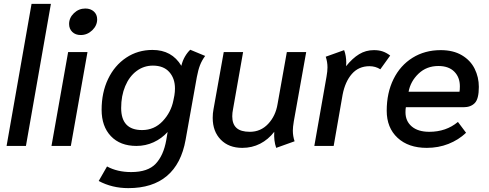

<svg xmlns="http://www.w3.org/2000/svg" viewBox="-20 -754 2528 992"><path d="M143 -734H243L114 0H14Z M337 -630Q337 -662 362 -686Q387 -710 421 -710Q448 -710 465 -694.5Q482 -679 482 -654Q482 -622 456.5 -597.5Q431 -573 397 -573Q370 -573 353.5 -589Q337 -605 337 -630ZM332 -485H432L346 0H246Z M490 181 533 106Q586 135 658 135Q744 135 784.5 92Q825 49 839 -30L846 -72Q815 -38 773.5 -19Q732 0 685 0Q601 0 553 -50.5Q505 -101 505 -187Q505 -276 538.5 -346Q572 -416 632 -456Q692 -496 768 -496Q868 -496 917 -414Q923 -440 935.5 -461.5Q948 -483 963 -497L1040 -465Q1023 -442 1013.5 -417.5Q1004 -393 997 -356L939 -32Q917 92 842.5 155Q768 218 643 218Q559 218 490 181ZM876 -236 881 -261Q884 -279 884 -297Q884 -349 854.5 -382Q825 -415 770 -415Q723 -415 685.5 -387Q648 -359 627 -309Q606 -259 606 -196Q606 -82 714 -82Q777 -82 820.5 -128Q864 -174 876 -236Z M1079 -145Q1079 -169 1083 -189L1136 -485H1236L1184 -190Q1180 -171 1180 -153Q1180 -113 1202 -93Q1224 -73 1271 -73Q1327 -73 1365.5 -114Q1404 -155 1414 -216L1462 -485H1562L1498 -127Q1493 -97 1493 -79Q1493 -51 1502 -24L1407 10Q1394 -27 1397 -73Q1366 -33 1324 -11.5Q1282 10 1232 10Q1162 10 1120.5 -32.5Q1079 -75 1079 -145Z M1667 -358Q1672 -386 1672 -406Q1672 -434 1663 -461L1758 -495Q1769 -466 1769 -429Q1769 -418 1768 -412Q1801 -453 1835.5 -474Q1870 -495 1912 -495Q1937 -495 1956.5 -488.5Q1976 -482 1996 -467L1945 -396Q1920 -412 1889 -412Q1833 -412 1798 -372Q1763 -332 1750 -264L1704 0H1604Z M1978 -182Q1978 -274 2013 -345Q2048 -416 2111.5 -455.5Q2175 -495 2257 -495Q2322 -495 2366.5 -468.5Q2411 -442 2432.5 -398.5Q2454 -355 2454 -305Q2454 -243 2433 -221.5Q2412 -200 2375 -200H2077Q2075 -191 2075 -174Q2075 -128 2107.5 -100.5Q2140 -73 2198 -73Q2285 -73 2346 -124L2388 -68Q2349 -31 2297 -10.5Q2245 10 2185 10Q2090 10 2034 -42Q1978 -94 1978 -182ZM2354 -280Q2356 -289 2356 -308Q2356 -355 2327 -384Q2298 -413 2245 -413Q2184 -413 2142.5 -373.5Q2101 -334 2091 -280Z"/></svg>

Font: Niramit Medium
Style: Italic
Weight: 500
Italic angle: -10°
Designer: Katatrad Aksorn Co.,Ltd.
Foundry: Cadson Demak Co.,Ltd.
Version: Version 1.000; ttfautohint (v1.6)